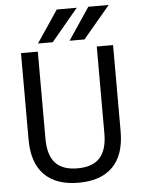

<svg xmlns="http://www.w3.org/2000/svg" viewBox="-63 -1004 781 1065"><g transform="rotate(-5 328.0 -472.0)"><path d="M75.2 -252V-732.4H168.9V-249Q168.9 -156.2 209 -112.3Q249 -68.4 332.5 -68.4Q416 -68.4 456.5 -112.3Q497.1 -156.2 497.1 -249V-732.4H587.9V-252Q587.9 -121.1 522 -54.7Q456.1 11.7 331.5 11.7Q207 11.7 141.1 -54.7Q75.2 -121.1 75.2 -252ZM255.9 -777.3H173.8L293.9 -956.1H405.3ZM432.6 -777.3H349.6L469.7 -956.1H583Z"/></g></svg>

Font: Gen Shin Gothic Regular
Style: Regular
Weight: 400
Designer: [Source Han Sans]
Ryoko NISHIZUKA  (kana & ideographs); Paul D. Hunt (Latin, Greek & Cyrillic); Wenlong ZHANG  (bopomofo
Version: Version 1.002.20150607